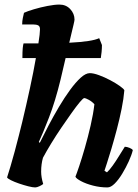

<svg xmlns="http://www.w3.org/2000/svg" viewBox="-20 -820 602 840"><path d="M134 0Q123 0 103.5 -5Q84 -10 63.5 -17Q43 -24 28 -31.5Q13 -39 11 -44Q17 -62 26 -92.5Q35 -123 44.5 -158Q54 -193 62.5 -227Q71 -261 77 -285Q95 -360 111 -434Q127 -508 137 -566H78Q78 -595 79.5 -609.5Q81 -624 83 -630Q119 -630 148 -630Q155 -674 155 -692Q155 -705 147 -709Q139 -713 125 -713H77Q77 -728 80 -742Q83 -756 85 -764Q100 -771 128.5 -779.5Q157 -788 188 -794Q219 -800 240 -800Q269 -800 287.5 -780Q306 -760 306 -734Q306 -730 302 -713Q298 -696 291 -667L283 -633Q383 -638 414 -653L426 -623Q426 -608 424.5 -593Q423 -578 421 -566H267L245 -472Q222 -377 194 -305Q166 -233 150 -199L154 -195Q171 -230 192.5 -271Q214 -312 238 -352.5Q262 -393 286.5 -426.5Q311 -460 333 -480Q355 -500 373 -500Q389 -500 413.5 -491Q438 -482 462.5 -469Q487 -456 504.5 -443.5Q522 -431 524 -425Q521 -388 512 -343.5Q503 -299 491 -253.5Q479 -208 467.5 -169.5Q456 -131 447.5 -105Q439 -79 437 -73L448 -66Q459 -76 473 -95.5Q487 -115 501 -138Q515 -161 526 -178Q535 -178 547 -173Q559 -168 561 -163Q556 -142 543.5 -114.5Q531 -87 515 -60.5Q499 -34 482 -17Q465 0 450 0Q418 0 387 -8Q356 -16 334.5 -27.5Q313 -39 310 -47Q315 -59 326.5 -93Q338 -127 351.5 -174Q365 -221 376.5 -271Q388 -321 393 -364Q382 -376 368 -383.5Q354 -391 349 -391Q344 -391 329 -373Q314 -355 293 -325.5Q272 -296 248.5 -261.5Q225 -227 204 -192.5Q183 -158 168 -130Q164 -116 162 -101Q160 -86 160 -69Q160 -45 169 -15Q163 -10 152 -5Q141 0 134 0Z"/></svg>

Font: Texturina Black
Style: Italic
Weight: 900
Italic angle: -11°
Designer: Guillermo Torres Carreño
Foundry: Omnibus-Type
Version: Version 1.002; ttfautohint (v1.8.3)